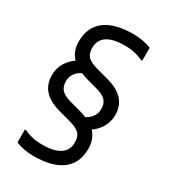

<svg xmlns="http://www.w3.org/2000/svg" viewBox="-228 -845 1056 1189"><g transform="rotate(30 300.0 -250.0)"><path d="M520 -240C520 -336 459 -386 360 -412L300 -428C225 -448 188 -464 188 -532C188 -612 256 -644 356 -644C416 -644 452 -632 488 -616H496V-708C460 -724 412 -732 368 -732C196 -732 96 -664 96 -524C96 -474 112 -437 138 -410C91 -377 56 -326 56 -260C56 -164 117 -114 216 -88L276 -72C351 -52 388 -36 388 32C388 112 320 144 220 144C160 144 124 132 88 116H80V208C116 224 164 232 208 232C380 232 480 164 480 24C480 -26 464 -63 438 -90C485 -123 520 -174 520 -240ZM248 -172C176 -191 150 -216 150 -272C150 -312 174 -344 211 -363C229 -356 248 -349 268 -344L328 -328C400 -309 426 -284 426 -228C426 -188 402 -156 365 -137C347 -144 328 -151 308 -156Z"/></g></svg>

Font: Kufam Arabic Latin Roman Normal
Style: Regular
Weight: 400
Designer: Wael Morcos & Artur Schmal
Version: Version 1.200;PS 001.200;hotconv 1.0.88;makeotf.lib2.5.64775